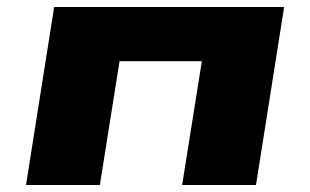

<svg xmlns="http://www.w3.org/2000/svg" viewBox="-20 -526 882 546"><path d="M54 0 134 -506H788L708 0H498L554 -352H320L264 0Z"/></svg>

Font: Nunito Sans 7pt Expanded Black
Style: Italic
Weight: 900
Width: 7
Italic angle: -9°
Designer: Vernon Adams
Foundry: Vernon Adams
Version: Version 3.101;gftools[0.9.27]